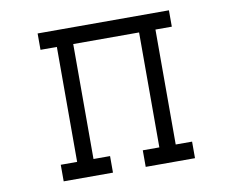

<svg xmlns="http://www.w3.org/2000/svg" viewBox="-81 -796 1161 959"><g transform="rotate(-10 500.0 -317.0)"><path d="M167 -26.4H250V-609.4H167V-692.4H833V-609.4H750V-26.4H833V57.6H583V-26.4H667V-609.4H333V-26.4H417V57.6H167Z"/></g></svg>

Font: KH Dot kagurazaka 12
Style: Regular
Weight: 400
Designer: Original version for X68000 by Keitarou Hiraki (http://hp.vector.co.jp/authors/VA000874/) / TrueType conversion by Homem
Version: Version 1.00.20150527